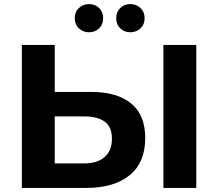

<svg xmlns="http://www.w3.org/2000/svg" viewBox="-20 -920 1068 940"><path d="M426 -470Q553 -470 622 -413.5Q691 -357 691 -244Q691 -124 614.5 -62Q538 0 403 0H87V-700H248V-470ZM394 -120Q456 -120 492 -151Q528 -182 528 -241Q528 -299 492.5 -324.5Q457 -350 394 -350H248V-120ZM780 0V-700H941V0ZM618 -762Q589 -762 569 -781Q549 -800 549 -831Q549 -862 569 -881Q589 -900 618 -900Q647 -900 667.5 -881Q688 -862 688 -831Q688 -800 667.5 -781Q647 -762 618 -762ZM416 -762Q387 -762 366.5 -781Q346 -800 346 -831Q346 -862 366.5 -881Q387 -900 416 -900Q445 -900 465 -881Q485 -862 485 -831Q485 -800 465 -781Q445 -762 416 -762Z"/></svg>

Font: MOST Montserrat
Style: Bold
Weight: 700
Designer: Julieta Ulanovsky
Foundry: Julieta Ulanovsky
Version: Version 8.000;March 11, 2024;FontCreator 15.0.0.2926 64-bit